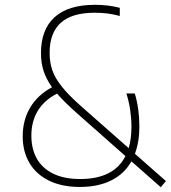

<svg xmlns="http://www.w3.org/2000/svg" viewBox="-20 -769 710 799"><path d="M649 10 527 -97.5Q497 -45 442.5 -18Q388 9 312.5 9Q237.5 9 184 -17.2Q130.5 -43.5 102.5 -91Q74.5 -138.5 74.5 -201.5Q74.5 -269.5 105.8 -321.8Q137 -374 196.5 -406Q172 -440.5 161.2 -474.2Q150.5 -508 150.5 -548Q150.5 -646 207.2 -697.5Q264 -749 375.5 -749Q430 -749 478.5 -736.5V-702.5Q451.5 -710 426.8 -713Q402 -716 374 -716Q279 -716 232.8 -674Q186.5 -632 186.5 -549Q186.5 -508.5 198 -475.8Q209.5 -443 238.5 -407Q267.5 -371 321.5 -323.5L515.5 -152.5Q527 -191.5 527 -241.5Q527 -275 521.8 -311Q516.5 -347 506 -380H541Q560 -316.5 560 -242Q560 -179 541.5 -129L670.5 -15.5ZM502 -119.5 300 -298Q248 -344 217.5 -379.5Q164 -352 137.2 -307.8Q110.5 -263.5 110.5 -204.5Q110.5 -149.5 133.2 -109Q156 -68.5 201.5 -46.2Q247 -24 313.5 -24Q454 -24 502 -119.5Z"/></svg>

Font: Encode Sans Semi Condensed Thin
Style: Regular
Weight: 250
Width: 4
Designer: Multiple Designers
Foundry: Impallari Type
Version: Version 2.000